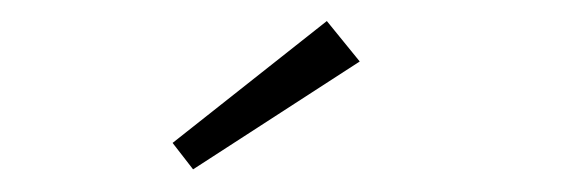

<svg xmlns="http://www.w3.org/2000/svg" viewBox="-20 -658 529 178"><path d="M159 -501 140 -525.5 283 -638.5 313.5 -601Z"/></svg>

Font: League Spartan ExtraLight
Style: Regular
Weight: 200
Foundry: The League of Moveable Type
Version: Version 2.002